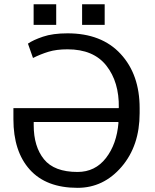

<svg xmlns="http://www.w3.org/2000/svg" viewBox="-20 -879 736 909"><path d="M299.8 -721.2Q460.9 -721.2 551 -623.8Q641.1 -526.4 641.1 -367.2V-343.3Q641.1 -189 555.7 -89.4Q470.2 10.3 347.2 10.3Q198.7 10.3 121.1 -75.9Q43.5 -162.1 43.5 -314.5V-367.2H541.5L542.5 -369.6Q544.4 -490.7 483.6 -568.1Q422.9 -645.5 299.8 -645.5Q247.1 -645.5 209.7 -634Q172.4 -622.6 136.2 -604.5L112.3 -672.4Q136.7 -689.5 183.3 -705.3Q230 -721.2 299.8 -721.2ZM347.2 -64.9Q430.2 -64.9 481.4 -130.6Q532.7 -196.3 541 -298.8L539.6 -301.3H139.6V-286.1Q139.6 -185.1 188.2 -125Q236.8 -64.9 347.2 -64.9ZM475.6 -761.2H368.7V-858.9H475.6ZM246.1 -761.2H139.2V-858.9H246.1Z"/></svg>

Font: GeogebraSans
Style: Regular
Weight: 400
Designer: Google
Version: Version 1.100140; 2013